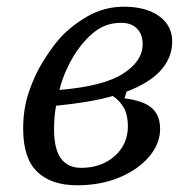

<svg xmlns="http://www.w3.org/2000/svg" viewBox="-20 -540 544 572"><path d="M209 -388Q194 -366 180 -336.5Q166 -307 157 -272Q288 -283 346.5 -320.5Q405 -358 405 -408Q405 -438 388 -455Q371 -472 341 -472Q299 -472 267.5 -449.5Q236 -427 209 -388ZM210 12Q132 12 90.5 -28.5Q49 -69 49 -156Q49 -216 66 -266Q83 -316 107 -355Q131 -394 153 -420Q186 -459 237.5 -489.5Q289 -520 349 -520Q415 -520 454 -492Q493 -464 493 -416Q493 -369 459.5 -331Q426 -293 357 -267L351 -247Q407 -240 432 -218.5Q457 -197 457 -156Q457 -112 424.5 -73.5Q392 -35 336 -11.5Q280 12 210 12ZM141 -156Q141 -96 161.5 -68Q182 -40 222 -40Q282 -40 321.5 -75Q361 -110 361 -164Q361 -197 349 -218.5Q337 -240 316 -254Q281 -244 239 -237Q197 -230 147 -225Q141 -192 141 -156Z"/></svg>

Font: Source Serif 4 Caption
Style: Italic
Weight: 400
Italic angle: -12°
Designer: Frank Grießhammer
Foundry: Adobe Systems Incorporated
Version: Version 4.004;hotconv 1.0.117;makeotfexe 2.5.65602